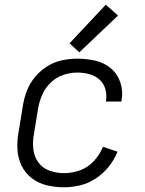

<svg xmlns="http://www.w3.org/2000/svg" viewBox="-20 -787 616 815"><path d="M252 8Q286 8 321 -0.5Q356 -9 387.5 -30Q419 -51 442 -80Q465 -109 479 -143L417 -164Q404 -131 378.5 -103.5Q353 -76 319.5 -64Q286 -52 252 -52Q220 -52 190.5 -62.5Q161 -73 143 -97.5Q125 -122 121.5 -153.5Q118 -185 124 -218L142 -328Q147 -357 159.5 -385.5Q172 -414 195.5 -436.5Q219 -459 248.5 -469Q278 -479 308 -479Q334 -479 358.5 -472.5Q383 -466 401.5 -450Q420 -434 427 -409.5Q434 -385 430 -359L429 -356H495L496 -361Q503 -400 491 -436.5Q479 -473 450.5 -497Q422 -521 384.5 -529.5Q347 -538 308 -538Q276 -538 243 -531Q210 -524 180.5 -505.5Q151 -487 128.5 -460Q106 -433 94 -401.5Q82 -370 77 -337L59 -227Q52 -190 54 -153Q56 -116 71.5 -84Q87 -52 115 -30.5Q143 -9 178.5 -0.5Q214 8 252 8ZM317 -565 481 -721 429 -767 275 -603Z"/></svg>

Font: Iosevka Sparkle Light
Style: Italic
Weight: 300
Italic angle: -9°
Designer: Belleve Invis
Foundry: Belleve Invis
Version: Version 4.5.0; ttfautohint (v1.8.3)